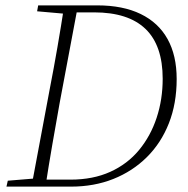

<svg xmlns="http://www.w3.org/2000/svg" viewBox="-20 -694 698 714"><path d="M4 0 9 -22 118 -31H131L126 0ZM97 0 165 -363Q180 -440 193.5 -518Q207 -596 219 -674H270L202 -312Q188 -234 174.5 -156Q161 -78 149 0ZM118 -652 122 -674H251L246 -642H231ZM120 0 124 -26H242Q326 -26 390 -55Q454 -84 497 -136Q540 -188 562.5 -256Q585 -324 585 -401Q585 -525 521 -586.5Q457 -648 330 -648H239L244 -674H342Q437 -674 503 -642Q569 -610 603 -549Q637 -488 637 -400Q637 -309 608 -235.5Q579 -162 526 -109.5Q473 -57 401.5 -28.5Q330 0 244 0Z"/></svg>

Font: Source Serif 4 36pt Light
Style: Italic
Weight: 300
Italic angle: -12°
Designer: Frank Grießhammer
Foundry: Adobe Systems Incorporated
Version: Version 4.004;hotconv 1.0.116;makeotfexe 2.5.65601